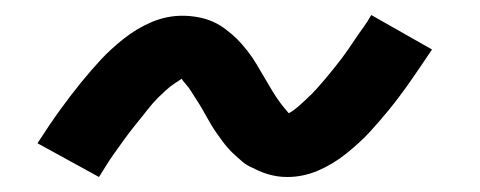

<svg xmlns="http://www.w3.org/2000/svg" viewBox="-20 -425 640 256"><path d="M112 -189 30 -234Q46 -259 60.5 -279Q75 -299 88.5 -315.5Q102 -332 114.5 -345.5Q127 -359 144.5 -373Q162 -387 182 -395.5Q202 -404 223 -404Q234 -404 244.5 -402Q255 -400 264 -396Q273 -392 281.5 -385.5Q290 -379 296.5 -372.5Q303 -366 310 -357Q317 -348 322 -339.5Q327 -331 332 -322.5Q337 -314 343 -304Q349 -294 354 -287.5Q359 -281 365 -274Q369 -276 374 -280Q379 -284 385.5 -290Q392 -296 395.5 -299.5Q399 -303 402.5 -307Q406 -311 410 -315.5Q414 -320 418 -325Q422 -330 426.5 -335.5Q431 -341 435.5 -347Q440 -353 444.5 -359.5Q449 -366 454 -373.5Q459 -381 464.5 -388.5Q470 -396 475 -405L556 -359Q540 -335 526 -315Q512 -295 498.5 -278.5Q485 -262 472.5 -248.5Q460 -235 442 -220.5Q424 -206 404 -197.5Q384 -189 363 -189Q356 -189 349.5 -190Q343 -191 336.5 -193Q330 -195 324.5 -197.5Q319 -200 313 -203Q307 -206 302.5 -210Q298 -214 293.5 -218Q289 -222 284.5 -227Q280 -232 276 -237.5Q272 -243 268.5 -248Q265 -253 262 -258Q259 -263 256.5 -267.5Q254 -272 250 -279Q246 -286 242 -292Q238 -298 235 -303Q232 -308 228 -312.5Q224 -317 222 -320Q218 -317 212.5 -313.5Q207 -310 200.5 -304Q194 -298 190.5 -294.5Q187 -291 183.5 -287Q180 -283 176.5 -278.5Q173 -274 169 -269Q165 -264 160.5 -258.5Q156 -253 151.5 -247Q147 -241 142 -234Q137 -227 132 -220Q127 -213 122 -205Q117 -197 112 -189Z"/></svg>

Font: Iosevka Curly Slab MdExObl
Style: Regular
Weight: 500
Width: 7
Italic angle: -9°
Monospace: yes
Designer: Belleve Invis
Foundry: Belleve Invis
Version: Version 11.1.0; ttfautohint (v1.8.3)